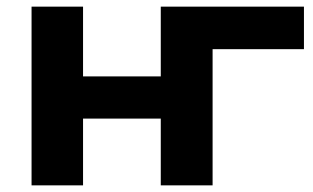

<svg xmlns="http://www.w3.org/2000/svg" viewBox="-20 -558 943 578"><path d="M895 -410H620V0H464V-201H230V0H75V-538H230V-328H464V-538H895Z"/></svg>

Font: mBank
Style: Bold
Weight: 700
Designer: Julieta Ulanovsky
Foundry: Julieta Ulanovsky
Version: Version 7.200